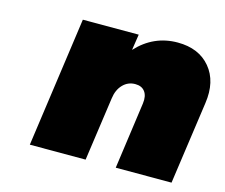

<svg xmlns="http://www.w3.org/2000/svg" viewBox="-84 -669 917 781"><g transform="rotate(15 374.5 -278.5)"><path d="M100.1 0 176.8 -546.9H412.1L401.9 -480Q473.1 -557.1 574.2 -557.1Q663.6 -557.1 711.7 -499.5Q759.8 -441.9 746.1 -348.1L696.8 0H461.9L501 -280.8Q505.4 -313 491.9 -331.1Q478.5 -349.1 451.2 -349.1Q420.4 -349.1 399.2 -327.1Q377.9 -305.2 373 -268.1L335 0Z"/></g></svg>

Font: Trueno UltraBlack
Style: Italic
Weight: 950
Designer: Julieta Ulanovsky
Foundry: Julieta Ulanovsky
Version: Version 3.001b | FøM Fix